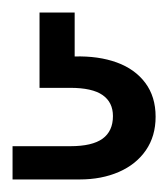

<svg xmlns="http://www.w3.org/2000/svg" viewBox="-20 -27 268 306"><path d="M0 259V206H92Q127 206 143.5 194Q160 182 160 158Q160 136 143.5 124.5Q127 113 92 113H43V-7H99V63Q137 62 166 72.5Q195 83 211.5 105Q228 127 228 159Q228 190 212.5 212.5Q197 235 169.5 247Q142 259 107 259Z"/></svg>

Font: DM Sans 10pt
Style: Regular
Weight: 400
Version: Version 4.004;gftools[0.9.30]